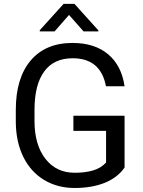

<svg xmlns="http://www.w3.org/2000/svg" viewBox="-20 -937 721 967"><path d="M607.4 -93.3V-354H349.6V-277.8H514.2V-118.2C496.9 -99.6 475.1 -86.4 448.7 -78.6C422.4 -70.8 391.6 -66.9 356.4 -66.9C294.3 -66.9 245 -90.4 208.5 -137.5C172 -184.5 153.8 -247.9 153.8 -327.6V-385.7C154.1 -469.4 170.5 -533.3 202.9 -577.4C235.3 -621.5 282.9 -643.6 345.7 -643.6C440.1 -643.6 496.1 -596.5 513.7 -502.4H607.4C597.3 -572.1 569.7 -625.9 524.4 -663.8C479.2 -701.7 419.4 -720.7 345.2 -720.7C254.7 -720.7 184.5 -691.2 134.5 -632.3C84.6 -573.4 59.6 -490.4 59.6 -383.3V-321.3C60.2 -255.2 72.8 -197.1 97.4 -147C122 -96.8 156.7 -58.2 201.7 -31C246.6 -3.8 298 9.8 356 9.8C413.2 9.8 463.5 1.2 506.6 -15.9C549.7 -33 583.3 -58.8 607.4 -93.3ZM475.6 -783.7 355 -917.5H300.3L180.2 -784.7V-778.8H254.9L327.6 -861.8L400.9 -778.8H475.6Z"/></svg>

Font: Roboto1
Style: rg
Weight: 400
Designer: Google
Version: Version 2.137; 2017